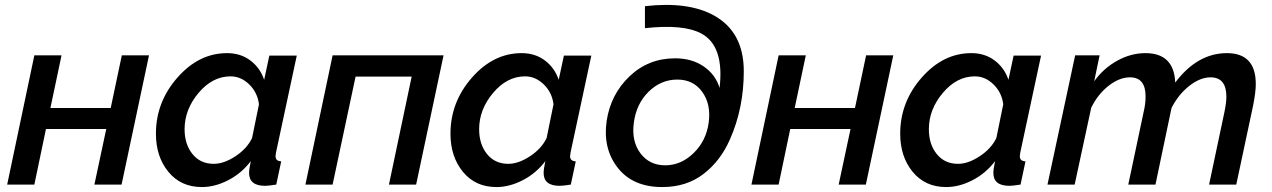

<svg xmlns="http://www.w3.org/2000/svg" viewBox="-20 -747 5146 777"><path d="M9 0 119 -523H229L184 -310H428L473 -523H583L472 0H362L410 -225H166L119 0Z M611 -206Q611 -334 698 -433Q785 -532 899 -532Q954 -532 993.5 -502Q1033 -472 1049 -424L1070 -522H1181L1097 -130Q1095 -118 1095 -115Q1095 -95 1118 -94L1098 0Q1066 5 1053 5Q988 5 988 -47Q988 -63 995 -95Q958 -46 904 -18Q850 10 797 10Q712 10 661.5 -51.5Q611 -113 611 -206ZM1000 -188 1028 -325Q1022 -373 988.5 -405.5Q955 -438 913 -438Q840 -438 783.5 -371Q727 -304 727 -224Q727 -163 759 -123.5Q791 -84 845 -84Q886 -84 932.5 -114.5Q979 -145 1000 -188Z M1216 0 1326 -523H1775L1664 0H1554L1646 -437H1419L1326 0Z M1803 -206Q1803 -334 1890 -433Q1977 -532 2091 -532Q2146 -532 2185.5 -502Q2225 -472 2241 -424L2262 -522H2373L2289 -130Q2287 -118 2287 -115Q2287 -95 2310 -94L2290 0Q2258 5 2245 5Q2180 5 2180 -47Q2180 -63 2187 -95Q2150 -46 2096 -18Q2042 10 1989 10Q1904 10 1853.5 -51.5Q1803 -113 1803 -206ZM2192 -188 2220 -325Q2214 -373 2180.5 -405.5Q2147 -438 2105 -438Q2032 -438 1975.5 -371Q1919 -304 1919 -224Q1919 -163 1951 -123.5Q1983 -84 2037 -84Q2078 -84 2124.5 -114.5Q2171 -145 2192 -188Z M2660 10Q2541 10 2480 -68Q2419 -146 2435 -257Q2451 -365 2527.5 -438Q2604 -511 2712 -511Q2780 -511 2828 -478Q2876 -445 2892 -391Q2912 -562 2817 -612Q2745 -650 2590 -633V-722Q2766 -742 2870 -684Q2990 -617 2990 -459Q2990 -309 2934 -183Q2896 -96 2827 -43Q2758 10 2660 10ZM2721 -425Q2655 -425 2605 -376Q2555 -327 2545 -250Q2535 -176 2571.5 -127Q2608 -78 2672 -78Q2736 -78 2787 -127.5Q2838 -177 2848 -251Q2858 -325 2822 -375Q2786 -425 2721 -425Z M3021 0 3131 -523H3241L3196 -310H3440L3485 -523H3595L3484 0H3374L3422 -225H3178L3131 0Z M3623 -206Q3623 -334 3710 -433Q3797 -532 3911 -532Q3966 -532 4005.5 -502Q4045 -472 4061 -424L4082 -522H4193L4109 -130Q4107 -118 4107 -115Q4107 -95 4130 -94L4110 0Q4078 5 4065 5Q4000 5 4000 -47Q4000 -63 4007 -95Q3970 -46 3916 -18Q3862 10 3809 10Q3724 10 3673.5 -51.5Q3623 -113 3623 -206ZM4012 -188 4040 -325Q4034 -373 4000.5 -405.5Q3967 -438 3925 -438Q3852 -438 3795.5 -371Q3739 -304 3739 -224Q3739 -163 3771 -123.5Q3803 -84 3857 -84Q3898 -84 3944.5 -114.5Q3991 -145 4012 -188Z M4331 -523H4430L4408 -418Q4446 -471 4501.5 -501.5Q4557 -532 4615 -532Q4731 -532 4736 -413Q4826 -532 4945 -532Q5062 -532 5062 -407Q5062 -374 5051 -319L4983 0H4873L4935 -293Q4943 -331 4943 -356Q4943 -434 4879 -434Q4837 -434 4793 -399.5Q4749 -365 4721 -310L4656 0H4546L4608 -293Q4616 -326 4616 -357Q4616 -434 4553 -434Q4510 -434 4466.5 -400Q4423 -366 4396 -311L4329 0H4219Z"/></svg>

Font: Raleway-v4020 SemiBold
Style: Italic
Weight: 600
Italic angle: -12°
Designer: Matt McInerney, Pablo Impallari, Rodrigo Fuenzalida
Foundry: Matt McInerney, Pablo Impallari, Rodrigo Fuenzalida
Version: Version 4.020;PS 004.020;hotconv 1.0.88;makeotf.lib2.5.64775